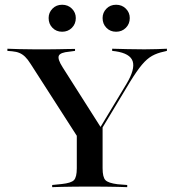

<svg xmlns="http://www.w3.org/2000/svg" viewBox="-20 -772 717 792"><path d="M329.8 -160.5 106.5 -508.1Q94.4 -527.4 83.5 -537.9Q72.6 -548.4 60.1 -553.6Q47.6 -558.9 29.8 -560.5L10.5 -562.1V-571Q29.8 -570.2 58.5 -569.4Q87.1 -568.5 122.6 -568.5H125H129.8Q154 -568.5 176.6 -568.5Q199.2 -568.5 219.8 -569Q240.3 -569.4 257.7 -569.8Q275 -570.2 289.5 -570.2V-562.1L266.1 -558.9Q228.2 -555.6 222.6 -541.9Q216.9 -528.2 237.9 -495.2L398.4 -242.7L385.5 -233.1L501.6 -425.8Q537.9 -486.3 527.4 -519Q516.9 -551.6 456.5 -560.5L442.7 -562.1V-571Q473.4 -570.2 505.6 -569.4Q537.9 -568.5 575.8 -568.5Q605.6 -568.5 627 -569.4Q648.4 -570.2 668.5 -571V-562.1L655.6 -558.9Q628.2 -553.2 607.3 -541.5Q586.3 -529.8 565.3 -504.8Q544.4 -479.8 516.1 -433.9L351.6 -160.5ZM341.9 -2.4Q312.1 -2.4 285.1 -2Q258.1 -1.6 235.5 -1.2Q212.9 -0.8 195.2 0V-8.9L234.7 -12.9Q273.4 -16.9 285.1 -29Q296.8 -41.1 296.8 -78.2V-250.8L362.1 -188.7L403.2 -254V-78.2Q403.2 -41.1 414.9 -29Q426.6 -16.9 464.5 -12.1L504.8 -8.9V0Q487.1 -0.8 464.5 -1.2Q441.9 -1.6 415.3 -2Q388.7 -2.4 357.3 -2.4H350ZM236.3 -641.1Q212.1 -641.1 196.4 -657.3Q180.6 -673.4 180.6 -697.6Q180.6 -720.2 196.4 -736.3Q212.1 -752.4 236.3 -752.4Q260.5 -752.4 276.6 -736.3Q292.7 -720.2 292.7 -697.6Q292.7 -673.4 276.6 -657.3Q260.5 -641.1 236.3 -641.1ZM458.9 -641.1Q434.7 -641.1 419 -657.3Q403.2 -673.4 403.2 -697.6Q403.2 -720.2 419 -736.3Q434.7 -752.4 458.9 -752.4Q483.1 -752.4 499.2 -736.3Q515.3 -720.2 515.3 -697.6Q515.3 -673.4 499.2 -657.3Q483.1 -641.1 458.9 -641.1Z"/></svg>

Font: Playfair 144pt SemiExpanded SemiBold
Style: Regular
Weight: 600
Width: 6
Designer: Claus Eggers Sørensen
Foundry: Claus Eggers Sørensen
Version: Version 2.203